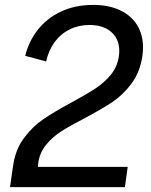

<svg xmlns="http://www.w3.org/2000/svg" viewBox="-20 -764 617 784"><path d="M490 0 501.5 -82.5H134.5L136 -97.5Q142 -140.5 168 -172.5Q194 -204.5 229.5 -227.2Q265 -250 324 -280.5Q395 -318 439 -347.5Q483 -377 517.5 -423.5Q552 -470 561.5 -535.5Q564 -555.5 564 -570Q564 -622.5 539.8 -661.8Q515.5 -701 469.5 -722.5Q423.5 -744 360.5 -744Q287 -744 229.2 -716.8Q171.5 -689.5 134.5 -642.5Q97.5 -595.5 83 -536L168.5 -513Q178 -558 202.8 -591.8Q227.5 -625.5 264.2 -643.8Q301 -662 345.5 -662Q402 -662 434.5 -633.2Q467 -604.5 467 -556Q467 -546 465.5 -535.5Q459.5 -492 432.8 -459.2Q406 -426.5 370.2 -403Q334.5 -379.5 273.5 -346.5Q202 -308 157.2 -277.5Q112.5 -247 77.5 -199.8Q42.5 -152.5 33.5 -87L29 -57L21 0Z"/></svg>

Font: 1883 Sans
Style: Italic
Weight: 400
Italic angle: -8°
Designer: 1883 Sans project is a fork of Public Sans.
Version: Version 1.009